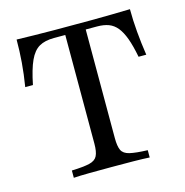

<svg xmlns="http://www.w3.org/2000/svg" viewBox="-89 -655 713 739"><g transform="rotate(-15 267.0 -285.5)"><path d="M116.1 0V-29Q163.7 -30.6 187.1 -36.3Q210.5 -41.9 218.5 -58.1Q226.6 -74.2 226.6 -106.5V-539.5H181.5Q145.2 -539.5 122.2 -526.2Q99.2 -512.9 83.9 -479.4Q68.5 -446 56.5 -385.5H25.8Q33.9 -434.7 37.5 -480.2Q41.1 -525.8 41.1 -571Q74.2 -570.2 112.9 -569.4Q151.6 -568.5 191.5 -568.5Q231.5 -568.5 267.7 -568.5Q300 -568.5 339.5 -568.5Q379 -568.5 419.4 -569.4Q459.7 -570.2 492.7 -571Q492.7 -526.6 496.8 -480.2Q500.8 -433.9 508.1 -385.5H477.4Q468.5 -431.5 457.7 -460.9Q446.8 -490.3 432.7 -507.7Q418.5 -525 399.2 -532.3Q379.8 -539.5 353.2 -539.5H308.1V-106.5Q308.1 -74.2 315.7 -58.1Q323.4 -41.9 347.2 -36.3Q371 -30.6 418.5 -29V0Q393.5 -1.6 353.2 -2Q312.9 -2.4 267.7 -2.4Q219.4 -2.4 179.4 -2Q139.5 -1.6 116.1 0Z"/></g></svg>

Font: Playfair
Style: Regular
Weight: 400
Designer: Claus Eggers Sørensen
Foundry: Claus Eggers Sørensen
Version: Version 2.001;gftools[0.9.30]